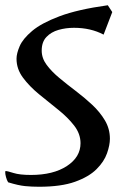

<svg xmlns="http://www.w3.org/2000/svg" viewBox="-20 -684 478 732"><path d="M129 28Q101 28 75.5 25.5Q50 23 11 11Q6 3 3 -8.5Q0 -20 0 -25Q0 -32 1 -32Q8 -32 31.5 -24.5Q55 -17 98 -17Q183 -17 235 -51Q287 -85 287 -138Q287 -174 262.5 -205.5Q238 -237 201.5 -266Q165 -295 128.5 -325Q92 -355 67.5 -388Q43 -421 43 -460Q43 -480 55 -508Q67 -536 102.5 -566Q138 -596 207 -622Q276 -648 391 -664L408 -638L375 -552Q326 -578 262 -578Q231 -578 203 -570Q175 -562 157 -543Q139 -524 139 -491Q139 -462 158 -436.5Q177 -411 206.5 -386.5Q236 -362 269 -337Q302 -312 331.5 -284.5Q361 -257 380 -225Q399 -193 399 -155Q399 -131 388 -99.5Q377 -68 348 -39Q319 -10 266 9Q213 28 129 28Z"/></svg>

Font: Julee
Style: Regular
Weight: 400
Designer: Julian Tunni
Foundry: Julian Tunni
Version: Version 1.002; ttfautohint (v1.8.4.7-5d5b);gftools[0.9.23]